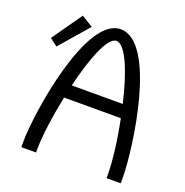

<svg xmlns="http://www.w3.org/2000/svg" viewBox="-128 -828 909 944"><g transform="rotate(20 327.0 -356.0)"><path d="M480 -370H213C249 -520 299 -651 345 -651C395 -651 445 -520 480 -370ZM198 -301H495C517 -194 530 -85 530 -16V0H604V-28C604 -179 533 -712 346 -712H345C166 -711 84 -179 84 -28V0H161V-16C161 -85 176 -194 198 -301ZM147 -711 37 -554 77 -524 207 -674Z"/></g></svg>

Font: Mint Spirit
Style: Regular
Weight: 400
Designer: HARENDAL Hirwen
Foundry: Arkandis Digital Foundry.
Version: Version 1.004;FFEdit